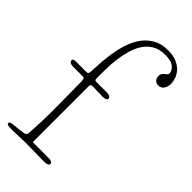

<svg xmlns="http://www.w3.org/2000/svg" viewBox="-256 -888 950 950"><g transform="rotate(45 219.5 -412.5)"><path d="M113 -45Q119 -130 119 -217Q119 -265 118 -313Q117 -361 117 -409Q117 -423 114.5 -429Q112 -435 104 -435H37Q20 -435 14 -440.5Q8 -446 8 -452Q8 -460 15 -461.5Q22 -463 40 -463H104Q112 -463 114 -471.5Q116 -480 116 -491Q117 -517 119.5 -552Q122 -587 128.5 -624Q135 -661 147.5 -697Q160 -733 181.5 -761.5Q203 -790 234.5 -807.5Q266 -825 312 -825Q349 -825 374 -813.5Q399 -802 413 -785.5Q427 -769 433 -750.5Q439 -732 439 -718Q439 -696 428.5 -681.5Q418 -667 400 -667Q386 -667 376.5 -676Q367 -685 367 -702Q367 -718 382 -729Q390 -735 393.5 -739Q397 -743 397 -750Q397 -766 379 -782.5Q361 -799 317 -799Q277 -799 250 -783Q223 -767 205.5 -740.5Q188 -714 178.5 -680.5Q169 -647 164.5 -612Q160 -577 159.5 -543.5Q159 -510 159 -484Q159 -471 161 -467Q163 -463 167 -463H245Q255 -463 263.5 -459Q272 -455 272 -447Q272 -439 263 -436Q254 -433 243 -433Q238 -433 229 -433.5Q220 -434 210 -434Q200 -434 190.5 -434.5Q181 -435 177 -435Q165 -435 162 -432Q159 -429 159 -424V-30H268Q297 -30 297 -15Q297 -8 289 -4.5Q281 -1 255 -1Q246 -1 232 -1.5Q218 -2 202.5 -2Q187 -2 171.5 -2.5Q156 -3 145 -3Q131 -3 115.5 -2.5Q100 -2 85 -1.5Q70 -1 58.5 -0.5Q47 0 41 0Q27 0 17 -1.5Q7 -3 7 -11Q7 -19 17.5 -21Q28 -23 39 -24Q79 -27 95.5 -30.5Q112 -34 113 -45Z"/></g></svg>

Font: Life Savers
Style: Regular
Weight: 400
Version: Version 2.001; ttfautohint (v0.93) -l 8 -r 50 -G 200 -x 14 -